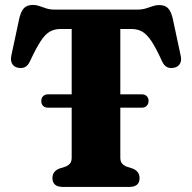

<svg xmlns="http://www.w3.org/2000/svg" viewBox="-20 -738 758 758"><path d="M143 -340Q143 -351.5 150.5 -358.5Q158 -365.5 168.5 -365.5H540.5Q552 -365.5 559.2 -358.5Q566.5 -351.5 566.5 -340Q566.5 -327.5 559.2 -320.2Q552 -313 540.5 -313H168Q157 -313 150 -320.2Q143 -327.5 143 -340ZM199 -700H519Q540.5 -700 555.2 -704.5Q570 -709 582.5 -713.5Q595 -718 608 -718Q631 -718 642.8 -706.2Q654.5 -694.5 661.5 -667L693 -519.5Q698 -499.5 690.5 -486.5Q683 -473.5 666.5 -470.5Q651 -467.5 639.2 -473.2Q627.5 -479 619.5 -496.5Q596 -548.5 577.8 -575.8Q559.5 -603 541.5 -613.2Q523.5 -623.5 499 -623.5H455V-115.5Q455 -100 462.2 -92Q469.5 -84 482 -79.5L505 -72Q531 -61 531 -34.5Q531 0 490 0H228.5Q207 0 197 -9.2Q187 -18.5 187 -35Q187 -61 213 -72L236.5 -79.5Q249 -84 256 -92Q263 -100 263 -115.5V-623.5H219Q195 -623.5 176.8 -613.2Q158.5 -603 140.5 -575.5Q122.5 -548 98.5 -496.5Q90.5 -479 78.8 -473.2Q67 -467.5 51.5 -470.5Q35 -473.5 27.8 -486.5Q20.5 -499.5 25 -519.5L56.5 -667Q63.5 -694.5 75.2 -706.5Q87 -718.5 110.5 -718.5Q123.5 -718.5 135.8 -714Q148 -709.5 162.8 -704.8Q177.5 -700 199 -700Z"/></svg>

Font: Fraunces 28pt Soft Wonky
Style: Bold
Weight: 700
Version: Version 1.000;[b76b70a41]